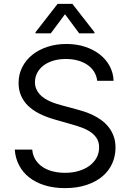

<svg xmlns="http://www.w3.org/2000/svg" viewBox="-20 -966 678 999"><path d="M485.8 -545.5Q482.6 -572.4 469.1 -593.6Q455.6 -614.7 433.9 -629.3Q412.3 -643.8 383.9 -651.5Q355.5 -659.1 322.4 -659.1Q286.2 -659.1 256.6 -650Q226.9 -641 206 -624.8Q185 -608.7 173.5 -586.6Q161.9 -564.6 161.9 -538.4Q161.9 -518.8 168.7 -503.2Q175.4 -487.6 186.4 -475.5Q197.4 -463.4 212 -454Q226.6 -444.6 242.2 -437.9Q257.8 -431.1 273.4 -426.1Q289.1 -421.2 302.6 -417.6L376.4 -397.7Q395.2 -392.8 417.8 -385.5Q440.3 -378.2 463.1 -367.4Q485.8 -356.5 506.9 -341.3Q528.1 -326 544.6 -305.4Q561.1 -284.8 571 -258.2Q581 -231.5 581 -197.4Q581 -153.4 563.6 -114.9Q546.2 -76.3 512.6 -48.1Q479 -19.9 430 -3.6Q381 12.8 318.2 12.8Q259.6 12.8 212.7 -1.8Q165.8 -16.3 132.3 -42.6Q98.7 -68.9 79.4 -105.8Q60 -142.8 56.8 -187.5H147.7Q150.6 -156.6 165.3 -133.9Q180 -111.2 203.1 -96.2Q226.2 -81.3 256 -74Q285.9 -66.8 318.2 -66.8Q356.2 -66.8 388.5 -76.2Q420.8 -85.6 444.8 -103Q468.8 -120.4 482.2 -144.7Q495.7 -169 495.7 -198.9Q495.7 -226.2 483.8 -245.4Q471.9 -264.6 452.1 -278.4Q432.2 -292.3 405.9 -302Q379.6 -311.8 350.9 -319.6L261.4 -345.2Q218.8 -357.6 184.7 -374.8Q150.6 -392 126.6 -415.1Q102.6 -438.2 89.7 -467.9Q76.7 -497.5 76.7 -534.1Q76.7 -579.9 96.1 -617.4Q115.4 -654.8 149 -681.5Q182.5 -708.1 227.8 -722.7Q273.1 -737.2 325.3 -737.2Q378.2 -737.2 422.6 -722.7Q467 -708.1 499.5 -682.5Q532 -657 550.8 -621.8Q569.6 -586.6 571 -545.5ZM318.2 -892 244.3 -792.6H164.8V-798.3L279.8 -946H356.5L471.6 -798.3V-792.6H392Z"/></svg>

Font: Fast_Sans
Style: Regular
Weight: 400
Designer: Rasmus Andersson
Foundry: rsms
Version: Version 3.018;git-588b23468